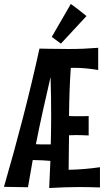

<svg xmlns="http://www.w3.org/2000/svg" viewBox="-27 -944 536 968"><path d="M477 -101C421 -93 372 -89 319 -88L321 -262C333 -262 346 -263 358 -263C379 -263 400 -262 420 -261V-359C404 -358 388 -358 373 -358C355 -358 338 -358 321 -359C322 -440 324 -521 330 -602H349C388 -602 428 -598 468 -591V-703C418 -699 375 -697 318 -697C248 -697 172 -699 172 -699C121 -466 60 -233 -7 -2L114 0L138 -137H144C171 -137 199 -135 227 -133L221 4C274 1 323 -1 373 -1C407 -1 441 0 477 1ZM228 -556C230 -489 231 -422 231 -356C231 -309 230 -263 229 -216H197C182 -216 168 -216 154 -217C176 -330 202 -443 228 -556ZM234 -758 280 -724 409 -863C409 -863 363 -901 330 -924Z"/></svg>

Font: Mouse Memoirs
Style: Regular
Weight: 400
Designer: Astigmatic (AOETI)
Foundry: Astigmatic (AOETI)
Version: Version 1.000